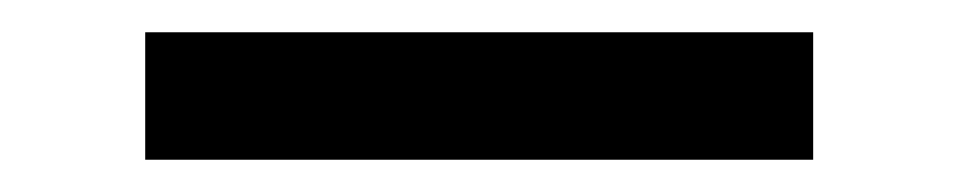

<svg xmlns="http://www.w3.org/2000/svg" viewBox="-20 -7 594 119"><path d="M70 13H484V92H70Z"/></svg>

Font: Epunda Sans Medium
Style: Regular
Weight: 500
Designer: Simon Atzbach
Foundry: typofactur
Version: Version 2.204; ttfautohint (v1.8.4.7-5d5b)